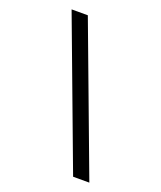

<svg xmlns="http://www.w3.org/2000/svg" viewBox="-161 -861 922 1100"><g transform="rotate(20 300.0 -311.0)"><path d="M517.5 138H418.5L82.5 -760H181.5Z"/></g></svg>

Font: Lilex Medium
Style: Regular
Weight: 500
Designer: Mike Abbink, Paul van der Laan, Pieter van Rosmalen, Mikhael Khrustik
Foundry: Mikhael Khrustik
Version: Version 1.100